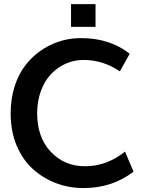

<svg xmlns="http://www.w3.org/2000/svg" viewBox="-20 -911 741 941"><path d="M448.2 -779.3V-890.6H328.1V-779.3ZM388.2 10.7C483.4 10.7 565.4 -16.1 634.3 -69.8L592.8 -168C533.2 -120.1 467.8 -96.2 396.5 -96.2C328.6 -96.2 272.9 -120.1 228.5 -167.5C184.1 -214.8 162.1 -277.8 162.1 -356.4C162.1 -436 189 -504.9 230.5 -548.3C272 -591.8 328.1 -617.2 388.7 -617.2C453.6 -617.2 513.2 -598.6 567.4 -561L615.7 -647.5C550.8 -698.7 471.7 -724.1 378.4 -724.1C276.4 -725.6 172.9 -679.2 105.5 -592.3C60.5 -535.6 32.2 -451.2 32.2 -355C32.2 -297.4 42 -245.1 61.5 -197.8C81.5 -150.9 107.9 -112.3 141.1 -82.5C207.5 -22.5 294.4 10.7 388.2 10.7Z"/></svg>

Font: Ride
Style: Bold
Weight: 700
Version: Version 3.000